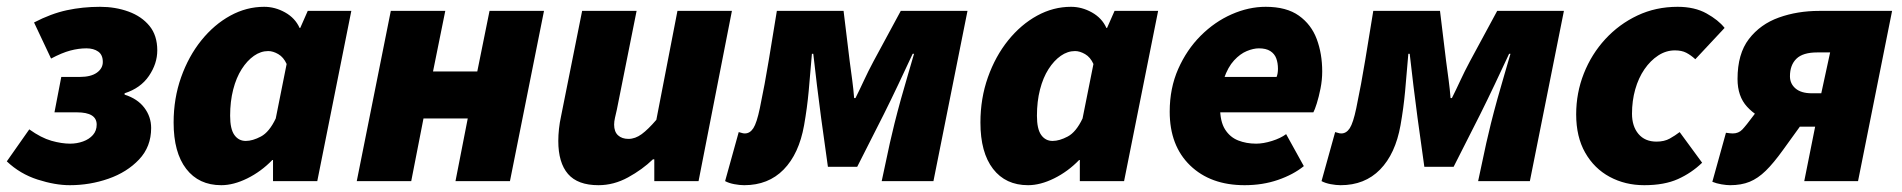

<svg xmlns="http://www.w3.org/2000/svg" viewBox="-34 -532 5588 564"><path d="M171 12Q128 12 76.5 -4.5Q25 -21 -14 -58L52 -152Q87 -127 117 -118.5Q147 -110 172 -110Q192 -110 210 -116.5Q228 -123 239 -135.5Q250 -148 250 -166Q250 -184 235.5 -193Q221 -202 192 -202H126L146 -306H200Q233 -306 250.5 -318.5Q268 -331 268 -350Q268 -371 254.5 -380.5Q241 -390 220 -390Q197 -390 172.5 -383.5Q148 -377 116 -360L66 -466Q116 -492 162.5 -502Q209 -512 260 -512Q305 -512 343.5 -498Q382 -484 405 -456Q428 -428 428 -384Q428 -345 403.5 -309Q379 -273 332 -258V-254Q370 -242 390 -215.5Q410 -189 410 -156Q410 -101 374.5 -63.5Q339 -26 284.5 -7Q230 12 171 12Z M616 12Q550 12 513 -36Q476 -84 476 -172Q476 -243 498 -305Q520 -367 557.5 -413.5Q595 -460 642.5 -486Q690 -512 742 -512Q774 -512 803.5 -495.5Q833 -479 846 -450H848L870 -500H998L898 0H768V-62H766Q733 -28 692.5 -8Q652 12 616 12ZM688 -118Q708 -118 732.5 -131Q757 -144 776 -184L808 -344Q799 -364 783.5 -373Q768 -382 754 -382Q732 -382 712 -368Q692 -354 676 -329Q660 -304 651 -269Q642 -234 642 -192Q642 -153 654.5 -135.5Q667 -118 688 -118Z M1014 0 1114 -500H1274L1238 -322H1368L1404 -500H1564L1464 0H1304L1340 -184H1210L1174 0Z M1724 12Q1663 12 1634.5 -21Q1606 -54 1606 -118Q1606 -135 1608 -153.5Q1610 -172 1614 -190L1676 -500H1836L1778 -210Q1775 -197 1772.5 -186Q1770 -175 1770 -166Q1770 -145 1781.5 -134.5Q1793 -124 1812 -124Q1832 -124 1851 -138Q1870 -152 1894 -180L1956 -500H2116L2018 0H1888V-64H1884Q1853 -34 1811 -11Q1769 12 1724 12Z M2152 12Q2139 12 2123 9Q2107 6 2096 0L2136 -144Q2141 -143 2145 -141.5Q2149 -140 2154 -140Q2169 -140 2179 -155.5Q2189 -171 2198 -214Q2213 -286 2224.5 -356.5Q2236 -427 2248 -500H2444L2462 -352Q2466 -322 2469.5 -296Q2473 -270 2475 -244H2479Q2492 -270 2504 -296Q2516 -322 2532 -352L2612 -500H2808L2708 0H2556L2580 -112Q2585 -135 2593.5 -169Q2602 -203 2612.5 -241Q2623 -279 2633.5 -314Q2644 -349 2651 -374H2647Q2628 -333 2605 -284.5Q2582 -236 2562 -196L2484 -42H2398L2378 -186Q2372 -231 2366 -280Q2360 -329 2355 -374H2351Q2346 -313 2341.5 -264Q2337 -215 2328 -164Q2313 -80 2268 -34Q2223 12 2152 12Z M2986 12Q2920 12 2883 -36Q2846 -84 2846 -172Q2846 -243 2868 -305Q2890 -367 2927.5 -413.5Q2965 -460 3012.5 -486Q3060 -512 3112 -512Q3144 -512 3173.5 -495.5Q3203 -479 3216 -450H3218L3240 -500H3368L3268 0H3138V-62H3136Q3103 -28 3062.5 -8Q3022 12 2986 12ZM3058 -118Q3078 -118 3102.5 -131Q3127 -144 3146 -184L3178 -344Q3169 -364 3153.5 -373Q3138 -382 3124 -382Q3102 -382 3082 -368Q3062 -354 3046 -329Q3030 -304 3021 -269Q3012 -234 3012 -192Q3012 -153 3024.5 -135.5Q3037 -118 3058 -118Z M3622 12Q3522 12 3462 -46Q3402 -104 3402 -204Q3402 -273 3427 -329.5Q3452 -386 3493 -427Q3534 -468 3584 -490Q3634 -512 3684 -512Q3745 -512 3781.5 -486Q3818 -460 3834 -417Q3850 -374 3850 -322Q3850 -297 3845 -272Q3840 -247 3834 -228Q3828 -209 3824 -202H3522L3534 -306H3716Q3718 -311 3719 -317Q3720 -323 3720 -330Q3720 -347 3715 -360.5Q3710 -374 3697.5 -382Q3685 -390 3664 -390Q3648 -390 3628.5 -382Q3609 -374 3591 -354.5Q3573 -335 3561.5 -301.5Q3550 -268 3550 -216Q3550 -175 3564.5 -152Q3579 -129 3603 -119.5Q3627 -110 3656 -110Q3677 -110 3702.5 -118Q3728 -126 3744 -138L3796 -44Q3765 -19 3720 -3.5Q3675 12 3622 12Z M3904 12Q3891 12 3875 9Q3859 6 3848 0L3888 -144Q3893 -143 3897 -141.5Q3901 -140 3906 -140Q3921 -140 3931 -155.5Q3941 -171 3950 -214Q3965 -286 3976.5 -356.5Q3988 -427 4000 -500H4196L4214 -352Q4218 -322 4221.5 -296Q4225 -270 4227 -244H4231Q4244 -270 4256 -296Q4268 -322 4284 -352L4364 -500H4560L4460 0H4308L4332 -112Q4337 -135 4345.5 -169Q4354 -203 4364.5 -241Q4375 -279 4385.5 -314Q4396 -349 4403 -374H4399Q4380 -333 4357 -284.5Q4334 -236 4314 -196L4236 -42H4150L4130 -186Q4124 -231 4118 -280Q4112 -329 4107 -374H4103Q4098 -313 4093.5 -264Q4089 -215 4080 -164Q4065 -80 4020 -34Q3975 12 3904 12Z M4796 12Q4740 12 4694.5 -12.5Q4649 -37 4622.5 -83.5Q4596 -130 4596 -196Q4596 -259 4618.5 -316Q4641 -373 4681.5 -417Q4722 -461 4776 -486.5Q4830 -512 4894 -512Q4944 -512 4979 -492.5Q5014 -473 5032 -450L4946 -358Q4933 -370 4919.5 -377Q4906 -384 4886 -384Q4860 -384 4837 -369Q4814 -354 4796.5 -328.5Q4779 -303 4769.5 -269.5Q4760 -236 4760 -198Q4760 -161 4779 -138.5Q4798 -116 4832 -116Q4855 -116 4871 -125Q4887 -134 4900 -144L4966 -54Q4935 -24 4895 -6Q4855 12 4796 12Z M5266 0 5298 -160H5254Q5211 -160 5168.5 -174Q5126 -188 5098 -218.5Q5070 -249 5070 -300Q5070 -374 5103.5 -417.5Q5137 -461 5191.5 -480.5Q5246 -500 5310 -500H5524L5424 0ZM5288 -258H5316L5342 -378H5304Q5262 -378 5243 -359.5Q5224 -341 5224 -308Q5224 -286 5240.5 -272Q5257 -258 5288 -258ZM5174 -268 5308 -236 5204 -92Q5176 -53 5153 -30.5Q5130 -8 5105.5 2Q5081 12 5048 12Q5038 12 5023 9.5Q5008 7 4996 2L5036 -142Q5044 -141 5048 -140.5Q5052 -140 5056 -140Q5073 -140 5084 -151.5Q5095 -163 5118 -194Z"/></svg>

Font: Source Sans 3 Black
Style: Italic
Weight: 900
Italic angle: -11°
Designer: Paul D. Hunt
Foundry: Adobe
Version: Version 3.052;hotconv 1.1.0;makeotfexe 2.6.0